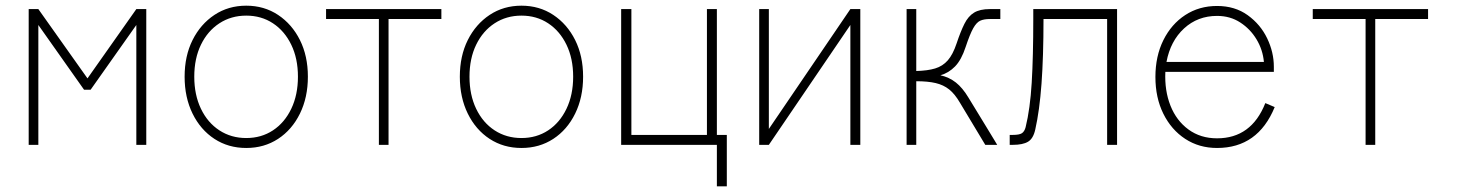

<svg xmlns="http://www.w3.org/2000/svg" viewBox="-20 -510 5130 676"><path d="M81 0V-478H115L288 -234L460 -478H495V0H460V-422L299 -194H276L115 -422V0Z M847 11Q784 11 735 -21Q686 -53 658 -110Q630 -167 630 -240Q630 -313 658 -369Q686 -425 735 -457.5Q784 -490 847 -490Q910 -490 959 -457.5Q1008 -425 1036 -369Q1064 -313 1064 -240Q1064 -167 1036 -110Q1008 -53 959 -21Q910 11 847 11ZM847 -24Q900 -24 941 -51Q982 -78 1005.5 -127Q1029 -176 1029 -240Q1029 -304 1005.5 -352.5Q982 -401 941 -428Q900 -455 847 -455Q794 -455 752.5 -428Q711 -401 687.5 -352.5Q664 -304 664 -240Q664 -176 687.5 -127Q711 -78 752.5 -51Q794 -24 847 -24Z M1314 0V-443H1128V-478H1534V-443H1348V0Z M1816 11Q1753 11 1704 -21Q1655 -53 1627 -110Q1599 -167 1599 -240Q1599 -313 1627 -369Q1655 -425 1704 -457.5Q1753 -490 1816 -490Q1879 -490 1928 -457.5Q1977 -425 2005 -369Q2033 -313 2033 -240Q2033 -167 2005 -110Q1977 -53 1928 -21Q1879 11 1816 11ZM1816 -24Q1869 -24 1910 -51Q1951 -78 1974.5 -127Q1998 -176 1998 -240Q1998 -304 1974.5 -352.5Q1951 -401 1910 -428Q1869 -455 1816 -455Q1763 -455 1721.5 -428Q1680 -401 1656.5 -352.5Q1633 -304 1633 -240Q1633 -176 1656.5 -127Q1680 -78 1721.5 -51Q1763 -24 1816 -24Z M2504 146V0H2167V-478H2203V-35H2469V-478H2504V-35H2539V146Z M2653 0V-478H2687V-56L2974 -478H3009V0H2974V-422L2687 0Z M3172 0V-478H3206V-260Q3246 -261 3272.5 -269Q3299 -277 3317 -297.5Q3335 -318 3348 -357Q3362 -399 3375.5 -426Q3389 -453 3409.5 -465.5Q3430 -478 3465 -478H3502V-443H3465Q3444 -443 3431 -437Q3418 -431 3406.5 -410.5Q3395 -390 3380 -345Q3365 -299 3342.5 -276Q3320 -253 3291 -245Q3322 -238 3345.5 -219.5Q3369 -201 3390 -166Q3429 -102 3451 -66Q3473 -30 3482 -15Q3491 0 3491 0H3449L3360 -148Q3342 -179 3322 -195Q3302 -211 3274.5 -217.5Q3247 -224 3206 -224V0Z M3535 0V-35H3546Q3569 -35 3578 -41Q3587 -47 3591 -62Q3607 -127 3612.5 -219Q3618 -311 3618 -443V-478H3913V0H3878V-443H3654Q3654 -311 3647 -215.5Q3640 -120 3625 -54Q3618 -22 3599.5 -11Q3581 0 3546 0Z M4265 11Q4202 11 4153 -21Q4104 -53 4076 -109.5Q4048 -166 4048 -239Q4048 -312 4076 -368.5Q4104 -425 4153 -457Q4202 -489 4265 -489Q4328 -489 4373 -456.5Q4418 -424 4441.5 -375Q4465 -326 4465 -275V-257H4083Q4080 -191 4101 -138Q4122 -85 4164.5 -54Q4207 -23 4265 -23Q4386 -23 4435 -147L4468 -133Q4409 11 4265 11ZM4087 -292H4430Q4426 -335 4404 -371.5Q4382 -408 4346.5 -431Q4311 -454 4265 -454Q4197 -454 4149 -410Q4101 -366 4087 -292Z M4788 0V-443H4602V-478H5008V-443H4822V0Z"/></svg>

Font: Zen Kaku Gothic New Light
Style: Regular
Weight: 300
Designer: Yoshimichi Ohira
Foundry: Positype
Version: Version 1.002